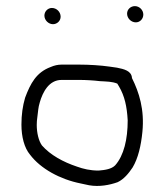

<svg xmlns="http://www.w3.org/2000/svg" viewBox="-20 -639 538 627"><path d="M363 -366 369 -356C386.9 -325.3 394.5 -291.6 397 -246C397 -184.4 384.6 -131.2 356 -99C344 -87 324 -83.8 302 -82C274.4 -82 252 -87.4 231 -95C186.9 -109.7 144.5 -132.6 117 -164C106 -179.3 100 -205.7 100 -231C100 -239.7 100.7 -248.3 102 -257C104.8 -276.6 104.5 -287.2 110 -305C119.3 -337.5 139.6 -378 181 -378H239C260.1 -378 286.6 -376.4 306 -374C328.5 -372.6 345.5 -373 363 -366ZM411 -384C409.7 -408 384.4 -413.5 362 -418L337.5 -421.5C309.1 -425.6 271.5 -428 239 -428H181C169 -428 157 -425.3 145 -420C98.5 -402.6 79.4 -366.4 62 -320C54.1 -293.1 50 -264.9 50 -232C50 -192.7 59.3 -156.1 78 -134C112.6 -87.9 176.6 -53.3 243 -40L271 -34C304.2 -28.1 338.3 -34.8 364 -44C384.5 -53.6 400.2 -72.8 413 -92C431.3 -122.5 440.6 -163.8 445 -208C452.3 -281 434.3 -337.5 411 -384ZM395 -594.5C395 -579.3 408.2 -566 423.5 -566C437.4 -566 448 -577.6 448 -591.5C448 -606.2 435.3 -619 420.5 -619C406.6 -619 395 -608.4 395 -594.5ZM125 -588C125 -573.2 138.2 -560 153 -560C166.5 -560 178 -570.9 178 -584.5C178 -600 165 -613 149.5 -613C135.9 -613 125 -601.5 125 -588Z"/></svg>

Font: HoneyBee
Style: Book
Weight: 300
Foundry: Cannot Into Space Fonts
Version: Version 0.89